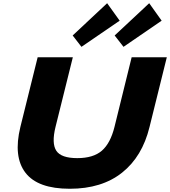

<svg xmlns="http://www.w3.org/2000/svg" viewBox="-20 -1167 1060 1197"><path d="M1020 -810.1 912.1 -375Q867.2 -190.9 741 -90.6Q614.7 9.8 415 9.8Q215.3 9.8 138.7 -90.1Q62 -189.9 106.9 -375L214.8 -810.1H434.1L326.2 -376Q300.8 -272.9 331.1 -227.1Q361.3 -181.2 461.9 -181.2Q561.5 -181.2 615 -227.5Q668.5 -273.9 693.8 -376L800.8 -810.1ZM647.9 -1147 726.1 -1038.1 487.8 -875 433.1 -945.8ZM910.2 -1147 987.8 -1038.1 750 -875 694.8 -945.8Z"/></svg>

Font: Sinkin Sans 900 X Black Italic
Style: Regular
Weight: 950
Italic angle: -112°
Designer: Keith Bates
Foundry: K-Type
Version: Sinkin Sans (version 1.0)  by Keith Bates   •   © 2014   www